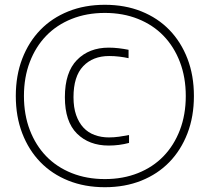

<svg xmlns="http://www.w3.org/2000/svg" viewBox="-20 -771 876 802"><path d="M434 -163Q352 -163 301.5 -213Q251 -263 251 -365Q251 -469 301.5 -520.5Q352 -572 434 -572Q455 -572 476 -569.5Q497 -567 517 -563V-528Q499 -532 478 -534.5Q457 -537 436 -537Q368 -537 327.5 -494.5Q287 -452 287 -365Q287 -322 298 -290.5Q309 -259 328.5 -238Q348 -217 375.5 -207Q403 -197 435 -197Q456 -197 477.5 -200Q499 -203 519 -207V-174Q478 -163 434 -163ZM418 11Q334 11 265.5 -16.5Q197 -44 148.5 -94Q100 -144 73 -214Q46 -284 46 -370Q46 -456 73 -526Q100 -596 148.5 -646Q197 -696 265.5 -723.5Q334 -751 418 -751Q502 -751 570.5 -723.5Q639 -696 687.5 -646Q736 -596 763 -526Q790 -456 790 -370Q790 -284 763 -214Q736 -144 687.5 -94Q639 -44 570.5 -16.5Q502 11 418 11ZM418 -23Q494 -23 556.5 -48Q619 -73 663 -118.5Q707 -164 731.5 -228Q756 -292 756 -370Q756 -448 731.5 -512Q707 -576 663 -621.5Q619 -667 556.5 -692Q494 -717 418 -717Q342 -717 279.5 -692Q217 -667 173 -621.5Q129 -576 104.5 -512Q80 -448 80 -370Q80 -292 104.5 -228Q129 -164 173 -118.5Q217 -73 279.5 -48Q342 -23 418 -23Z"/></svg>

Font: Encode Sans Compressed
Style: Thin
Weight: 100
Designer: Pablo Impallari, Andres Torresi
Foundry: Pablo Impallari, Andres Torresi
Version: Version 1.000; ttfautohint (v1.00) -l 8 -r 50 -G 200 -x 14 -